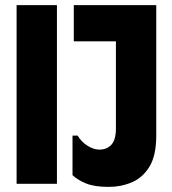

<svg xmlns="http://www.w3.org/2000/svg" viewBox="-20 -720 672 752"><path d="M45 -700H203V0H45ZM592 -189Q592 -111 565.5 -67.5Q539 -24 496.5 -6Q454 12 406 12Q350 12 317 -1.5Q284 -15 264 -34V-189H284Q299 -164 323 -149Q347 -134 369 -134Q399 -134 416.5 -153.5Q434 -173 434 -217V-700H592ZM269 -700H522V-558H269Z"/></svg>

Font: Phudu
Style: Bold
Weight: 700
Version: Version 1.005;gftools[0.9.23]